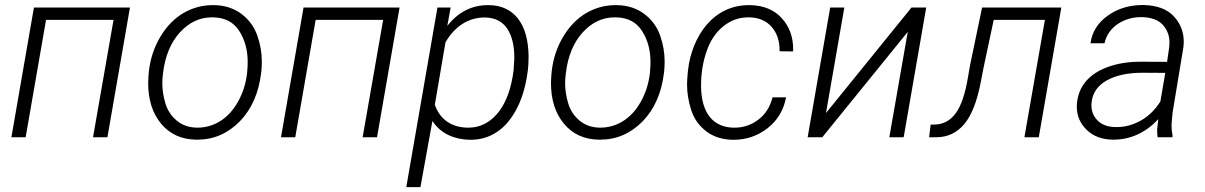

<svg xmlns="http://www.w3.org/2000/svg" viewBox="-20 -559 4908 782"><path d="M509.3 -528.3H118.2L26.4 0H84.5L167.5 -478H442.4L358.9 0H417.5Z M585 -252.4 583.5 -224.6C583.5 -223.1 583.5 -222.2 583.5 -220.7C583.5 -152.8 601.1 -97.2 636.2 -55.2C671.4 -12.7 718.8 8.8 777.8 9.8C779.8 9.8 782.2 9.8 784.2 9.8C850.6 9.8 907.7 -15.1 956.5 -64.5C1004.9 -114.3 1034.2 -180.7 1043.9 -264.2L1044.9 -273.4C1045.9 -285.2 1046.4 -296.9 1046.4 -308.1C1046.4 -343.8 1040.5 -378.9 1027.8 -414.6C1015.6 -449.7 994.1 -479 963.4 -502.4C932.6 -525.4 895 -537.6 851.6 -538.1C849.6 -538.1 847.7 -538.1 846.2 -538.1C803.7 -538.1 764.2 -527.3 727.1 -505.9C689.9 -483.9 658.7 -452.1 633.3 -409.7C607.9 -367.2 592.3 -320.3 586.4 -269ZM644 -261.2C652.3 -330.6 675.3 -385.7 712.4 -426.8C750 -467.8 793 -488.3 842.8 -488.3C844.7 -488.3 846.7 -488.3 848.6 -488.3C896.5 -487.3 931.6 -468.8 954.6 -432.6C977.5 -396.5 988.8 -354.5 988.8 -307.1C988.8 -296.4 988.3 -284.7 987.3 -272.9L985.8 -256.8C980.5 -215.8 968.3 -178.2 949.2 -144.5C911.6 -76.7 852.1 -39.1 784.2 -39.1C783.2 -39.1 781.7 -39.1 780.8 -39.1C748 -40 721.2 -49.8 699.2 -68.4C677.2 -86.9 662.1 -109.9 653.8 -137.7C645.5 -165.5 641.1 -192.4 641.1 -218.8C641.1 -229.5 641.6 -240.7 643.1 -252.4Z M1607.4 -528.3H1216.3L1124.5 0H1182.6L1265.6 -478H1540.5L1457 0H1515.6Z M1892.1 10.3C1894 10.3 1895.5 10.3 1897.5 10.3C1935.1 10.3 1969.7 0.5 2001 -19.5C2032.7 -39.6 2059.6 -69.8 2082 -111.3C2104.5 -152.8 2119.6 -201.7 2127.9 -258.8L2129.9 -272.5C2131.8 -289.1 2132.8 -306.6 2132.8 -324.2C2132.8 -327.1 2132.8 -329.6 2132.8 -332C2130.9 -462.4 2073.2 -535.6 1974.1 -538.1C1971.7 -538.1 1969.7 -538.1 1967.3 -538.1C1901.4 -538.1 1846.2 -509.8 1801.8 -453.6L1815.4 -528.3H1761.7L1634.8 203.1H1692.4L1741.2 -66.4C1774.4 -14.2 1831.5 8.8 1892.1 10.3ZM2067.9 -246.6C2056.6 -180.7 2034.7 -129.4 2002.9 -93.3C1970.7 -57.1 1932.6 -39.1 1887.7 -39.1C1885.7 -39.1 1883.8 -39.1 1881.8 -39.1C1818.8 -41 1772 -72.3 1751 -132.3L1794.4 -386.7C1833 -453.1 1888.7 -487.8 1954.1 -487.8C1955.6 -487.8 1956.5 -487.8 1958 -487.8C1997.1 -486.3 2026.4 -471.2 2045.9 -442.4C2064.9 -413.6 2074.7 -374.5 2074.7 -326.2C2074.7 -323.7 2074.7 -321.3 2074.7 -318.8L2071.8 -272.5Z M2225.6 -252.4 2224.1 -224.6C2224.1 -223.1 2224.1 -222.2 2224.1 -220.7C2224.1 -152.8 2241.7 -97.2 2276.9 -55.2C2312 -12.7 2359.4 8.8 2418.5 9.8C2420.4 9.8 2422.9 9.8 2424.8 9.8C2491.2 9.8 2548.3 -15.1 2597.2 -64.5C2645.5 -114.3 2674.8 -180.7 2684.6 -264.2L2685.5 -273.4C2686.5 -285.2 2687 -296.9 2687 -308.1C2687 -343.8 2681.2 -378.9 2668.5 -414.6C2656.2 -449.7 2634.8 -479 2604 -502.4C2573.2 -525.4 2535.6 -537.6 2492.2 -538.1C2490.2 -538.1 2488.3 -538.1 2486.8 -538.1C2444.3 -538.1 2404.8 -527.3 2367.7 -505.9C2330.6 -483.9 2299.3 -452.1 2273.9 -409.7C2248.5 -367.2 2232.9 -320.3 2227.1 -269ZM2284.7 -261.2C2293 -330.6 2315.9 -385.7 2353 -426.8C2390.6 -467.8 2433.6 -488.3 2483.4 -488.3C2485.4 -488.3 2487.3 -488.3 2489.3 -488.3C2537.1 -487.3 2572.3 -468.8 2595.2 -432.6C2618.2 -396.5 2629.4 -354.5 2629.4 -307.1C2629.4 -296.4 2628.9 -284.7 2627.9 -272.9L2626.5 -256.8C2621.1 -215.8 2608.9 -178.2 2589.8 -144.5C2552.2 -76.7 2492.7 -39.1 2424.8 -39.1C2423.8 -39.1 2422.4 -39.1 2421.4 -39.1C2388.7 -40 2361.8 -49.8 2339.8 -68.4C2317.9 -86.9 2302.7 -109.9 2294.4 -137.7C2286.1 -165.5 2281.7 -192.4 2281.7 -218.8C2281.7 -229.5 2282.2 -240.7 2283.7 -252.4Z M2965.8 -39.1C2883.8 -41.5 2837.4 -99.1 2835.4 -204.1C2835.4 -207 2835.4 -210 2835.4 -212.9C2835.4 -260.7 2842.8 -306.2 2857.9 -350.1C2873 -394 2896 -428.2 2926.3 -452.1C2956.1 -476.6 2990.2 -488.3 3028.3 -488.3C3030.3 -488.3 3032.2 -488.3 3034.2 -488.3C3071.8 -486.8 3101.6 -474.1 3123 -449.2C3144.5 -424.8 3155.3 -392.6 3155.3 -353.5C3155.3 -352.5 3155.3 -351.1 3155.3 -350.1L3210.4 -349.6C3210.4 -352.5 3210.4 -356 3210.4 -358.9C3210.4 -408.7 3195.3 -450.7 3164.1 -484.9C3133.3 -519 3090.8 -536.6 3036.6 -538.1C3034.2 -538.1 3031.7 -538.1 3029.8 -538.1C2960.4 -538.1 2901.9 -508.8 2858.9 -459C2815.9 -409.2 2790 -341.8 2782.2 -273.4L2780.3 -252.4C2779.3 -239.3 2778.3 -226.6 2778.3 -214.4C2778.3 -179.7 2784.2 -145 2795.4 -110.4C2806.6 -75.7 2826.7 -47.4 2855.5 -24.9C2884.3 -2.4 2920.4 9.3 2962.9 10.3C2964.8 10.3 2966.8 10.3 2969.2 10.3C3019.5 10.3 3065.4 -5.4 3106 -36.6C3146.5 -68.4 3171.9 -110.4 3181.6 -162.6H3126.5C3116.7 -124 3097.7 -93.8 3068.8 -71.8C3040 -49.8 3007.8 -39.1 2972.2 -39.1C2970.2 -39.1 2967.8 -39.1 2965.8 -39.1Z M3344.2 -98.6 3418.9 -528.3H3361.3L3269.5 0H3329.1L3677.2 -429.2L3602.1 0H3660.6L3752.4 -528.3H3692.4Z M3980 -528.3 3931.2 -294.9 3922.4 -243.7C3911.1 -176.8 3895 -128.9 3873.5 -99.1C3852.1 -69.3 3824.2 -53.2 3789.6 -51.8L3770.5 -51.3L3764.2 0H3788.1C3789.6 0 3791.5 0 3793 0C3838.9 0 3877 -17.6 3906.7 -52.7C3936.5 -87.9 3959 -144.5 3974.1 -222.2L3985.4 -280.8L4027.3 -478H4235.8L4152.3 0H4210.9L4302.7 -528.3Z M4754.9 0 4755.9 -5.9C4752.9 -19.5 4751.5 -33.2 4751.5 -46.9C4751.5 -50.8 4752 -54.2 4752 -58.1L4755.9 -100.6L4799.8 -366.2C4800.8 -374 4801.3 -381.8 4801.3 -389.6C4801.3 -429.2 4787.6 -463.9 4760.3 -493.2C4733.4 -522 4692.4 -537.1 4638.2 -538.6C4636.7 -538.6 4635.7 -538.6 4634.8 -538.6C4580.1 -538.6 4532.7 -524.4 4492.2 -495.6C4451.7 -466.8 4427.7 -429.2 4421.4 -382.8H4478.5C4485.8 -415 4503.4 -440.9 4531.2 -460.4C4559.6 -479.5 4591.8 -489.3 4628.4 -489.3C4629.9 -489.3 4630.9 -489.3 4632.3 -489.3C4670.4 -487.8 4698.2 -477.5 4716.3 -457.5C4734.4 -437.5 4743.2 -413.1 4743.2 -385.3C4743.2 -379.4 4742.7 -373.5 4742.2 -367.7L4733.4 -307.1L4625.5 -307.6C4576.7 -307.6 4532.7 -300.8 4493.2 -286.6C4414.6 -258.3 4371.6 -206.1 4366.2 -136.2C4365.7 -132.3 4365.7 -128.4 4365.7 -124.5C4365.7 -87.9 4378.9 -56.6 4405.8 -30.3C4432.1 -4.4 4467.8 9.3 4512.2 9.8C4513.7 9.8 4515.1 9.8 4516.6 9.8C4586.4 9.8 4648.9 -21 4697.8 -73.7L4693.4 -37.1C4693.4 -33.7 4692.9 -30.3 4692.9 -26.4C4692.9 -17.6 4693.8 -8.8 4694.8 0ZM4522 -41.5C4491.2 -42 4467.3 -51.3 4450.2 -68.4C4433.6 -85.4 4425.3 -106 4425.3 -129.4C4425.3 -133.3 4425.3 -137.2 4425.8 -141.1C4429.7 -180.2 4450.2 -210.4 4487.8 -231.4C4525.4 -252.4 4573.7 -262.7 4632.8 -262.7L4726.1 -262.2L4706.1 -145.5C4684.6 -111.8 4658.2 -85.9 4626.5 -67.9C4594.7 -50.3 4562.5 -41.5 4529.3 -41.5C4526.9 -41.5 4524.4 -41.5 4522 -41.5Z"/></svg>

Font: Roboto Light
Style: Italic
Weight: 300
Italic angle: -12°
Designer: Google
Version: Version 2.137; 2017